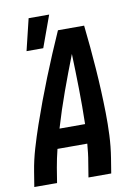

<svg xmlns="http://www.w3.org/2000/svg" viewBox="-90 -878 681 939"><g transform="rotate(-10 250.0 -409.0)"><path d="M3 0 15 -74Q24 -130 40.5 -186Q57 -242 76 -297Q95 -352 115.5 -407Q136 -462 158 -517Q180 -572 203 -626.5Q226 -681 250 -735H380Q386 -681 391 -626.5Q396 -572 400 -517Q404 -462 406.5 -407Q409 -352 410 -297Q411 -242 408.5 -186Q406 -130 397 -74L385 0H272L284 -74Q288 -96 290.5 -118.5Q293 -141 295 -164H147Q141 -141 136.5 -118.5Q132 -96 128 -74L116 0ZM174 -260H301Q303 -348 301.5 -435Q300 -522 297 -609Q263 -522 231.5 -435Q200 -348 174 -260ZM81 -661 119 -818H221L164 -661Z"/></g></svg>

Font: Iosevka Term Curly Oblique
Style: Bold
Weight: 700
Italic angle: -9°
Designer: Belleve Invis
Foundry: Belleve Invis
Version: Version 32.3.0